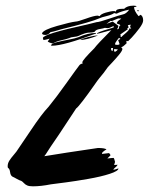

<svg xmlns="http://www.w3.org/2000/svg" viewBox="-20 -698 530 676"><path d="M449 -678H452Q460 -678 461 -675Q455 -673 452 -673Q452 -660 468 -641Q474 -645 475 -646Q484 -641 484 -626Q484 -616 470.5 -598Q457 -580 444 -566L431 -553Q430 -553 428 -553.5Q426 -554 425 -554Q425 -548 426 -546Q412 -532 407 -532Q407 -531 409 -529Q411 -527 411 -526Q411 -520 400.5 -507Q390 -494 376 -479Q362 -464 360 -462Q344 -439 330 -423Q327 -420 308.5 -393.5Q290 -367 272 -343.5Q254 -320 248 -316Q238 -301 220 -273.5Q202 -246 187 -223.5Q172 -201 158 -181Q155 -177 148 -165.5Q141 -154 136 -148Q202 -159 325 -177Q348 -177 355 -172Q353 -171 348.5 -168Q344 -165 341.5 -162.5Q339 -160 339 -156Q340 -156 364 -159Q369 -154 369 -151L358 -140Q374 -142 380 -142Q382 -141 385 -128Q385 -126 383.5 -122.5Q382 -119 382 -117Q384 -117 388 -117.5Q392 -118 394 -118Q392 -113 386 -108.5Q380 -104 379 -100Q385 -101 397 -105Q397 -96 366.5 -86Q336 -76 290 -68Q244 -60 213 -56Q182 -52 159 -49Q124 -42 96 -42Q83 -42 76 -45Q69 -48 64 -53.5Q59 -59 55 -61Q48 -63 38.5 -68.5Q29 -74 24 -76Q17 -80 15.5 -92Q14 -104 8 -107Q7 -109 7 -113Q7 -123 13 -132.5Q19 -142 29 -153.5Q39 -165 43 -172Q49 -180 88 -238.5Q127 -297 151 -322Q178 -355 215 -407Q252 -459 260 -469Q265 -474 271 -474Q270 -476 270 -479Q270 -486 312 -528Q323 -543 372 -592Q363 -590 346 -585Q329 -580 321 -579Q321 -582 333 -586.5Q345 -591 361 -595.5Q377 -600 381 -602Q381 -605 379 -606Q365 -599 360 -599Q358 -599 354 -599.5Q350 -600 349 -600Q344 -598 335 -596.5Q326 -595 321 -593Q316 -591 313 -586Q305 -583 290 -583Q279 -582 255 -571Q250 -569 239.5 -568Q229 -567 224 -564Q217 -561 197 -556.5Q177 -552 166 -545Q154 -547 148 -552Q151 -556 155 -562Q138 -557 133 -557Q131 -563 131 -564Q131 -578 288 -612L320 -620Q329 -620 365.5 -632.5Q402 -645 412 -647Q424 -649 435 -664Q405 -658 391 -650Q388 -650 382 -652Q374 -646 355.5 -641.5Q337 -637 331 -634Q303 -621 196 -595Q192 -594 179 -590Q166 -586 158 -585Q150 -575 140 -575Q128 -575 128 -581Q133 -593 180.5 -606.5Q228 -620 246 -622Q254 -622 283 -632.5Q312 -643 324 -643Q325 -643 331 -641Q334 -648 352 -653.5Q370 -659 382 -659Q384 -659 388 -657Q388 -667 410 -667H417Q428 -678 449 -678ZM463 -660 464 -661V-662H465L466 -663Q468 -663 468 -660Q468 -658 466 -658ZM397 -607Q396 -601 392 -595Q397 -595 398 -597.5Q399 -600 399.5 -603.5Q400 -607 404 -609Q402 -612 397.5 -613Q393 -614 391 -616Q393 -623 399.5 -627Q406 -631 407 -633H396Q375 -624 374 -624Q373 -624 372 -624L370 -625Q368 -624 355 -614Q359 -615 366 -618Q373 -621 377 -622ZM438 -604Q438 -605 439 -607.5Q440 -610 441 -611Q439 -611 435.5 -610.5Q432 -610 430 -609Q431 -606 433 -602Q432 -600 428 -598Q428 -597 430 -595L404 -577V-575Q405 -573 405 -572Q405 -570 404 -569Q405 -569 406 -568H408Q410 -571 418 -577.5Q426 -584 431 -589.5Q436 -595 436 -599L442 -596Q442 -597 441 -598Q439 -602 438 -604ZM256 -567Q290 -582 318 -582V-580Q204 -537 163 -537Q162 -537 161 -537.5Q160 -538 159 -538Q162 -545 180 -549.5Q198 -554 222 -558.5Q246 -563 256 -567ZM262 -557Q269 -562 290.5 -567.5Q312 -573 325 -573Q287 -558 262 -557ZM404 -561Q403 -562 401.5 -563Q400 -564 399 -565L392 -556Q385 -547 385 -542Q386 -540 393 -540Q400 -540 401 -543Q396 -556 396 -557Q398 -558 400.5 -559Q403 -560 404 -561ZM378 -529H372Q371 -528 371 -526Q371 -520 376 -518Q378 -524 378 -529ZM384 -515Q391 -518 395 -524Q394 -524 390.5 -524.5Q387 -525 385 -525Q382 -525 381 -524Q381 -520 384 -515Z"/></svg>

Font: Because We Create
Style: Regular
Weight: 400
Designer: Liz Wetzel, Aaron Williamson, Russ McMullin
Foundry: Red Hat
Version: Version 1.000